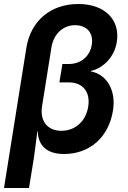

<svg xmlns="http://www.w3.org/2000/svg" viewBox="-20 -760 640 960"><path d="M0 180H125L150 26L167 -104H169C170 -31 216 10 300 10C429 10 524 -74 545 -208C561 -307 515 -388 434 -403V-405C499 -420 553 -478 564 -550C582 -662 503 -740 372 -740C233 -740 134 -656 112 -522ZM287 -106C218 -106 179 -154 190 -227L237 -522C247 -589 295 -634 355 -634C415 -634 448 -595 439 -537C430 -478 384 -440 324 -440H292L277 -348H325C394 -348 433 -300 421 -227C410 -154 356 -106 287 -106Z"/></svg>

Font: JetBrains Mono
Style: Bold Italic
Weight: 558
Italic angle: -9°
Monospace: yes
Designer: Philipp Nurullin, Konstantin Bulenkov
Foundry: JetBrains
Version: Version 2.305